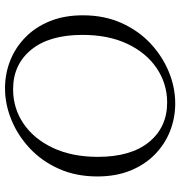

<svg xmlns="http://www.w3.org/2000/svg" viewBox="4 -724 735 784"><g transform="rotate(90 372.0 -332.5)"><path d="M403 -680Q462 -680 515.5 -659Q569 -638 611 -597Q653 -556 677 -497Q701 -438 701 -362Q701 -275 670 -205.5Q639 -136 587 -87Q535 -38 471 -11.5Q407 15 341 15Q282 15 228.5 -6Q175 -27 133 -68Q91 -109 67 -168Q43 -227 43 -303Q43 -390 74 -459.5Q105 -529 157 -578Q209 -627 273 -653.5Q337 -680 403 -680ZM345 -18Q422 -18 484.5 -60Q547 -102 584 -180Q621 -258 621 -364Q621 -499 560.5 -573Q500 -647 399 -647Q323 -647 260 -605Q197 -563 160 -485.5Q123 -408 123 -301Q123 -166 183.5 -92Q244 -18 345 -18Z"/></g></svg>

Font: Bona Nova SC
Style: Italic
Weight: 400
Italic angle: -4°
Designer: Mateusz Machalski
Foundry: Capitalics
Version: Version 4.001; ttfautohint (v1.8.4.7-5d5b)